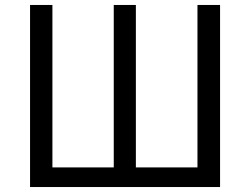

<svg xmlns="http://www.w3.org/2000/svg" viewBox="-20 -753 1006 773"><path d="M101 0V-733H191V-79H438V-733H527V-79H775V-733H866V0Z"/></svg>

Font: Chocolate Classical Sans
Style: Regular
Weight: 400
Designer: 田海東、宇文滿月
Foundry: Moonlit Owen
Version: Version 1.001